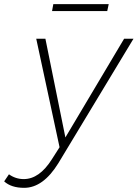

<svg xmlns="http://www.w3.org/2000/svg" viewBox="-114 -707 674 922"><path d="M2 195Q-60 195 -94 164L-71 130Q-39 153 0 153Q75 153 135 58L172 0L60 -521H104L200 -47L482 -521H527L166 77Q93 195 2 195ZM401 -654H136L142 -687H408Z"/></svg>

Font: Argentum Sans ExtraLight
Style: Italic
Weight: 200
Italic angle: -11°
Designer: Julieta Ulanovsky (font), Cristiano Sobral (main changes and remaster)
Foundry: Julieta Ulanovsky (font), Cristiano Sobral (main changes and remaster)
Version: Version 2.007;June 15, 2022;FontCreator 14.0.0.2814 64-bit; 